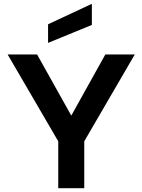

<svg xmlns="http://www.w3.org/2000/svg" viewBox="-20 -985 745 1005"><path d="M284.9 -245.3 19.9 -700H174.1L353.2 -379.9L531.4 -700H685.5L421 -245.3V0H284.9ZM231.6 -857.8 460.8 -964.9V-854.5L231.6 -760.5Z"/></svg>

Font: AF Albert Sans Medium
Style: Regular
Weight: 500
Designer: Andreas Rasmussen
Foundry: a.Foundry
Version: Version 1.300;Glyphs 3.2 (3231)